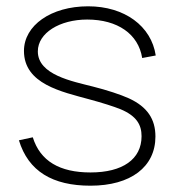

<svg xmlns="http://www.w3.org/2000/svg" viewBox="-20 -575 554 609"><path d="M267 14C394.5 14 473 -45.5 473 -142C473 -197 447.5 -236 389 -263C362.5 -275 320 -289 274.5 -300.5C210 -317 100 -337.5 100 -412C100 -470.5 169.5 -513 256.5 -513C353 -513 419 -467 431 -391L474 -399C460 -492.5 375 -555 259.5 -555C142 -555 56 -494.5 56 -413.5C56 -308.5 175.5 -284 263 -260C304 -249 341.5 -237 362.5 -228.5C413.5 -207 429 -179 429 -143C429 -70 369 -28 267 -28C169.5 -28 107.5 -64 84 -139.5L40 -130C70 -31.5 147 14 267 14Z"/></svg>

Font: Vela Sans ExtLt
Style: Regular
Weight: 200
Designer: Principal design: Mikhail Sharanda - project Manrope.
Design modification: Ravid Balaliev
Foundry: Mikhail Sharanda
Version: Version 1.001